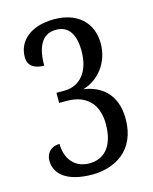

<svg xmlns="http://www.w3.org/2000/svg" viewBox="-111 -798 700 881"><g transform="rotate(-15 238.5 -357.0)"><path d="M218 10C319 10 431 -43 431 -198C431 -327 347 -370 278 -379C353 -400 410 -471 410 -561C410 -665 337 -724 232 -724C117 -724 57 -665 57 -591C57 -545 92 -530 133 -530C133 -609 155 -675 227 -675C288 -675 316 -629 316 -550C316 -454 268 -395 192 -395H155V-347H192C287 -347 337 -290 337 -199C337 -85 282 -43 218 -43C147 -43 108 -96 108 -165C70 -165 43 -141 43 -102C43 -41 95 10 218 10Z"/></g></svg>

Font: Noto Serif Ethiopic Cn
Style: Regular
Weight: 400
Width: 3
Designer: Monotype Design Team
Foundry: Monotype Imaging Inc.
Version: Version 2.102